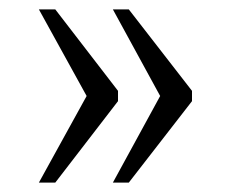

<svg xmlns="http://www.w3.org/2000/svg" viewBox="-20 -475 494 410"><path d="M221 -85H255L390 -259V-281L255 -455H221L322 -270ZM63 -85H98L232 -259V-281L98 -455H63L165 -270Z"/></svg>

Font: Noto Serif Myanmar SemiCondensed Light
Style: Regular
Weight: 300
Width: 4
Designer: Ben Mitchell and the Monotype Design Team
Foundry: Monotype Imaging Inc.
Version: Version 2.106